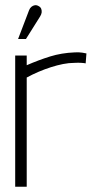

<svg xmlns="http://www.w3.org/2000/svg" viewBox="-20 -713 372 733"><path d="M133 -650Q138 -658 139 -665Q140 -672 137.5 -679Q135 -686 127 -690Q120 -694 113 -693Q106 -692 100 -687Q94 -682 91 -674L49 -564H79ZM307 -471 310 -509Q307 -510 294 -512Q281 -514 265 -513Q215 -511 171.5 -497.5Q128 -484 82 -464V-501H38V0H82V-417Q104 -429 127.5 -439Q151 -449 174.5 -456.5Q198 -464 220.5 -468.5Q243 -473 264 -473Q279 -474 291.5 -473Q304 -472 307 -471Z"/></svg>

Font: Advent Pro Light
Style: Regular
Weight: 300
Version: Version 3.000